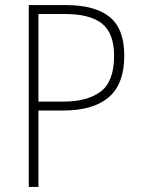

<svg xmlns="http://www.w3.org/2000/svg" viewBox="-20 -800 555 754"><path d="M239 -780Q353 -780 410.5 -733.5Q468 -687 468 -582Q468 -470 407 -418Q346 -366 229 -366H131V-66H93V-780ZM235 -745H131V-401H228Q323 -401 375.5 -440.5Q428 -480 428 -581Q428 -669 381 -707Q334 -745 235 -745Z"/></svg>

Font: Noto Sans Malayalam UI SemiCondensed ExtraLight
Style: Regular
Weight: 200
Width: 4
Designer: Jelle Bosma - Monotype Design Team
Foundry: Monotype Imaging Inc.
Version: Version 2.104; ttfautohint (v1.8.4.7-5d5b)